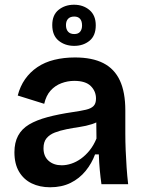

<svg xmlns="http://www.w3.org/2000/svg" viewBox="-20 -779 615 812"><path d="M192 13Q148 13 114 -3.5Q80 -20 60.5 -53Q41 -86 41 -135Q41 -176 56.5 -205Q72 -234 103 -252.5Q134 -271 180.5 -283.5Q227 -296 288 -305Q322 -310 343.5 -315Q365 -320 375.5 -330.5Q386 -341 386 -362Q386 -393 364 -415Q342 -437 294 -437Q266 -437 239.5 -427Q213 -417 194 -396Q175 -375 167 -340L55 -375Q65 -414 86 -444Q107 -474 138 -495Q169 -516 209.5 -526Q250 -536 297 -536Q370 -536 417 -512Q464 -488 487 -438.5Q510 -389 510 -312V-214Q510 -180 511.5 -143.5Q513 -107 515.5 -70.5Q518 -34 522 0H409Q405 -28 402 -60Q399 -92 398 -126H382Q368 -88 342 -56Q316 -24 278.5 -5.5Q241 13 192 13ZM241 -80Q261 -80 282 -87Q303 -94 322.5 -108Q342 -122 359 -143Q376 -164 388 -193L387 -280L411 -276Q394 -262 369 -254Q344 -246 316.5 -242Q289 -238 261.5 -232.5Q234 -227 212 -218.5Q190 -210 177 -194.5Q164 -179 164 -152Q164 -118 185.5 -99Q207 -80 241 -80ZM294 -585Q255 -585 228 -607Q201 -629 201 -673Q201 -716 228 -737.5Q255 -759 293 -759Q332 -759 358.5 -736.5Q385 -714 385 -672Q385 -628 358.5 -606.5Q332 -585 294 -585ZM294 -635Q311 -635 319 -645Q327 -655 327 -671Q327 -690 318.5 -699.5Q310 -709 294 -709Q277 -709 268 -699.5Q259 -690 259 -673Q259 -655 268 -645Q277 -635 294 -635Z"/></svg>

Font: Bricolage Grotesque 16pt SemiBold
Style: Regular
Weight: 600
Version: Version 1.001;gftools[0.9.33.dev8+g029e19f]